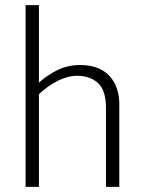

<svg xmlns="http://www.w3.org/2000/svg" viewBox="-20 -730 562 750"><path d="M132 0H80V-710H132V-407Q165 -437 205 -456.5Q245 -476 293 -476Q332 -476 361 -464.5Q390 -453 408.5 -432.5Q427 -412 436.5 -384.5Q446 -357 446 -324V0H394V-308Q394 -377 363 -405.5Q332 -434 281 -434Q245 -434 206 -414.5Q167 -395 132 -362Z"/></svg>

Font: Mukta Vaani ExtraLight
Style: Regular
Weight: 275
Designer: Noopur Datye, Girish Dalvi, Yashodeep Gholap, Pallavi Karambelkar
Foundry: Ek Type
Version: Version 2.538;PS 1.000;hotconv 16.6.51;makeotf.lib2.5.65220;